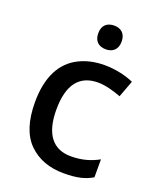

<svg xmlns="http://www.w3.org/2000/svg" viewBox="-140 -831 770 927"><g transform="rotate(20 245.0 -367.0)"><path d="M286.1 -744.1C251.5 -744.1 225.1 -726.6 225.1 -683.1C225.1 -640.1 251.5 -622.1 286.1 -622.1C317.9 -622.1 345.2 -640.1 345.2 -683.1C345.2 -726.6 317.9 -744.1 286.1 -744.1ZM299.8 9.8C365.7 9.8 407.2 0 445.8 -22.9V-115.2C407.2 -93.8 363.3 -79.1 303.2 -79.1C209.5 -79.1 161.1 -144 161.1 -267.1C161.1 -395 210 -459 307.1 -459C344.2 -459 388.7 -446.3 425.8 -432.1L458 -518.1C423.3 -533.7 368.2 -548.8 308.1 -548.8C258.8 -548.8 214.8 -539.1 176.3 -519.5C99.1 -480.5 51.8 -399.4 51.8 -266.1C51.8 -170.9 74.7 -101.1 120.1 -56.6C165.5 -12.2 225.1 9.8 299.8 9.8Z"/></g></svg>

Font: Noto Reveo Sans
Style: Regular
Weight: 500
Designer: Monotype Design Team
Foundry: Monotype Imaging Inc.
Version: Version 2.007